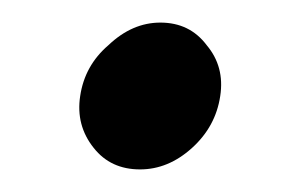

<svg xmlns="http://www.w3.org/2000/svg" viewBox="-20 -136 252 170"><path d="M175 -51Q179 -77 163 -96Q148 -116 122 -116Q97 -116 76 -96Q55 -78 51 -51Q47 -25 63 -5Q78 14 104 14Q129 14 150 -5Q171 -24 175 -51Z"/></svg>

Font: Unageo
Style: Medium-Italic
Weight: 500
Designer: Richard Sepsi
Foundry: Richard Sepsi
Version: Version 2.000